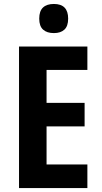

<svg xmlns="http://www.w3.org/2000/svg" viewBox="-20 -949 513 969"><path d="M421 0H76V-714H421V-596H215V-430H407V-311H215V-119H421ZM252 -929Q324 -929 324 -855Q324 -817 305 -799.5Q286 -782 252 -782Q217 -782 197.5 -799.5Q178 -817 178 -855Q178 -893 197 -911Q216 -929 252 -929Z"/></svg>

Font: Noto Sans Tamil Condensed
Style: Bold
Weight: 700
Width: 3
Designer: Jelle Bosma - Monotype Design Team
Foundry: Monotype Imaging Inc.
Version: Version 2.004; ttfautohint (v1.8.4.7-5d5b)